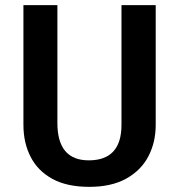

<svg xmlns="http://www.w3.org/2000/svg" viewBox="-20 -711 696 746"><path d="M327 15Q240 15 183.5 -16Q127 -47 99 -101.5Q71 -156 71 -226V-691H203V-233Q203 -88 325 -88Q452 -88 452 -226V-691H585V-226Q585 -158 556.5 -103.5Q528 -49 470.5 -17Q413 15 327 15Z"/></svg>

Font: Trujillo Medium
Style: Regular
Weight: 500
Designer: Fira Sans original fonts by bBox Type GmbH, Carrois Corporate GbR, & Edenspiekermann AG / Changes by Cristiano Sobral
Foundry: Fira Sans original fonts by bBox Type GmbH, Carrois Corporate GbR, & Edenspiekermann AG / Changes by Cristiano Sobral
Version: Version 4.301;October 17, 2021;FontCreator 14.0.0.2814 64-bi